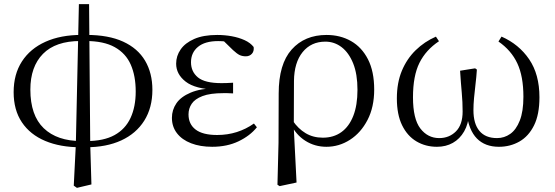

<svg xmlns="http://www.w3.org/2000/svg" viewBox="-20 -701 2706 936"><path d="M339.6 204.1 349.7 2.7 364.6 -680.9H414.3L419.9 2.6L425.7 198.1L355.1 214.8ZM372.9 16.9Q273.6 16.9 200.3 -14Q126.9 -44.9 86.7 -104.8Q46.5 -164.6 46.5 -251.7Q46.5 -339 86.9 -401.5Q127.4 -464 201.7 -497.4Q276 -530.8 377.1 -530.8L372.2 -501.1Q251.1 -501.1 189.5 -438.4Q128 -375.8 128 -264.4Q128 -138.5 193.2 -75.9Q258.5 -13.3 376.8 -13.3ZM398.3 16.9 401.6 -13.3Q485.2 -13.3 538.1 -42.3Q591 -71.4 616.3 -126Q641.6 -180.5 641.6 -254.8Q641.6 -331.1 617.4 -386Q593.3 -440.9 539.6 -471Q485.9 -501.1 397 -501.1L401.1 -530.8Q508.8 -530.8 580.2 -498.1Q651.6 -465.4 687.3 -405.1Q722.9 -344.8 722.9 -262.9Q722.9 -175.9 683.3 -112.8Q643.6 -49.8 571 -16.4Q498.4 16.9 398.3 16.9Z M1014.3 14.6Q956 14.6 911.7 -2.5Q867.3 -19.6 842.7 -51.5Q818.1 -83.4 818.1 -126.7Q818.1 -165.3 839.9 -197.3Q861.7 -229.3 909.5 -249.5Q957.3 -269.8 1034.7 -271.6V-263.4Q931.9 -266.8 885.3 -302.9Q838.7 -339 838.7 -390.7Q838.7 -428.3 860.7 -460Q882.6 -491.8 927.1 -511.2Q971.6 -530.6 1038.8 -530.6Q1074.9 -530.6 1109.4 -524.4Q1144 -518.1 1172.3 -505.3Q1200.6 -492.4 1216.6 -471.9Q1219.2 -450.8 1207.8 -438.7Q1196.5 -426.5 1178.6 -426.5Q1161.7 -426.5 1148.7 -432.4Q1135.7 -438.4 1115.9 -456.8L1058.6 -512.6L1114.7 -511.5L1124 -491.9Q1098.4 -496.3 1080.7 -498.5Q1063.1 -500.7 1043.7 -500.7Q979 -500.7 945 -472.4Q911.1 -444.1 911.1 -397.6Q911.1 -351.6 945 -323.6Q978.8 -295.7 1060.2 -295.7Q1072.3 -295.7 1085.2 -296.2Q1098.1 -296.7 1116.3 -297.7V-245.7Q1096.9 -246.9 1087.4 -246.9Q1078 -246.9 1069.6 -246.9Q1004.1 -246.9 967.1 -232.6Q930.1 -218.4 914.6 -195.2Q899 -172 899 -143.3Q899 -95.8 933.7 -69.3Q968.4 -42.9 1038.6 -42.9Q1089.3 -42.9 1134.3 -57.2Q1179.3 -71.5 1217.9 -98.8L1232.3 -80.5Q1198.8 -38.9 1142.8 -12.1Q1086.9 14.6 1014.3 14.6Z M1332.6 199.6 1337.8 -5.5 1338.6 -245.2Q1338.6 -388.7 1401.9 -459.6Q1465.3 -530.6 1572 -530.6Q1638.7 -530.6 1691.2 -500.8Q1743.7 -471 1773.9 -411.9Q1804.2 -352.7 1804.2 -264.3Q1804.2 -178.8 1771.7 -116.2Q1739.2 -53.6 1686.1 -19.5Q1633 14.6 1571.2 14.6Q1514.7 14.6 1468.5 -14.7Q1422.4 -44.1 1396.4 -97.7H1393L1406.8 -113.1Q1433.3 -73.6 1469.9 -51.7Q1506.6 -29.8 1553.7 -29.8Q1606.4 -29.8 1644.1 -56.9Q1681.8 -83.9 1702.3 -136.1Q1722.7 -188.2 1722.7 -263.1Q1722.7 -339.4 1701.8 -391.7Q1680.8 -443.9 1645.5 -471Q1610.2 -498 1566.3 -498Q1496.8 -498 1455.4 -447.1Q1414.1 -396.2 1413.1 -306.4L1412.3 -94.1L1411.8 -84.8L1425.7 188.8L1343.2 206.4Z M2110.1 14.6Q2054.7 14.6 2010.2 -11.7Q1965.7 -38.1 1940.2 -90.4Q1914.7 -142.6 1914.7 -221.4Q1914.7 -297.1 1938.9 -355.6Q1963.2 -414.1 2006.3 -456.1Q2049.4 -498.1 2105.1 -522.4L2120 -500Q2056.1 -457.5 2024.7 -394.3Q1993.3 -331.2 1993.3 -226.6Q1993.3 -121.3 2029.3 -74.5Q2065.3 -27.8 2121.2 -27.8Q2169.9 -27.8 2202.6 -60.4Q2235.3 -93 2235.3 -157.3Q2235.3 -203.8 2231.1 -249Q2226.9 -294.1 2222.9 -356.2L2296.2 -367.9L2304.8 -361.9Q2302.4 -324.8 2298 -289.5Q2293.7 -254.2 2290.9 -222.8Q2288 -191.4 2288 -164.1Q2288 -97.7 2317.2 -62.8Q2346.3 -27.8 2403.1 -27.8Q2438.5 -27.8 2467.4 -48.2Q2496.3 -68.5 2513.9 -113.1Q2531.6 -157.6 2531.6 -229.5Q2531.6 -328.9 2501.9 -392.3Q2472.3 -455.6 2410 -498.6L2424.9 -522.6Q2509.7 -485.3 2559.7 -411.9Q2609.8 -338.4 2609.8 -226.7Q2609.8 -142.9 2583.4 -89.7Q2557 -36.5 2512 -10.9Q2467.1 14.6 2412 14.6Q2344.7 14.6 2304.8 -25.9Q2265 -66.5 2254.7 -149.5H2267Q2263.9 -97.3 2242.7 -60.4Q2221.5 -23.6 2187.6 -4.5Q2153.8 14.6 2110.1 14.6Z"/></svg>

Font: Noto Serif SC ExtraLight
Style: Regular
Weight: 200
Designer: Ryoko NISHIZUKA 西塚涼子 (kana & ideographs); Frank Grießhammer (Latin, Greek & Cyrillic); Wenlong ZHANG 张文龙 (bopomofo); San
Foundry: Adobe
Version: Version 2.002-H1;hotconv 1.1.0;makeotfexe 2.6.0